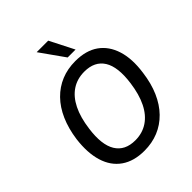

<svg xmlns="http://www.w3.org/2000/svg" viewBox="-254 -1078 1235 1235"><g transform="rotate(-45 364.0 -460.5)"><path d="M335 9Q240 9 177.5 -34.5Q115 -78 90 -159.5Q65 -241 79 -353Q91 -439 120.5 -506Q150 -573 195.5 -619.5Q241 -666 299.5 -690Q358 -714 428 -714Q525 -714 586.5 -670.5Q648 -627 673.5 -546Q699 -465 683 -353Q672 -267 642.5 -199.5Q613 -132 567.5 -85.5Q522 -39 463.5 -15Q405 9 335 9ZM341 -80Q406 -80 455.5 -113Q505 -146 536 -209Q567 -272 579 -362Q597 -493 556 -559Q515 -625 421 -625Q356 -625 307 -592.5Q258 -560 227 -497.5Q196 -435 184 -344Q166 -213 207 -146.5Q248 -80 341 -80ZM410 -765 293 -930H398L482 -765Z"/></g></svg>

Font: Nunito Sans 10pt SemiCondensed SemiBold
Style: Italic
Weight: 600
Width: 4
Italic angle: -9°
Designer: Vernon Adams
Foundry: Vernon Adams
Version: Version 3.101;gftools[0.9.27]